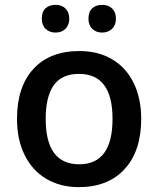

<svg xmlns="http://www.w3.org/2000/svg" viewBox="-20 -760 651 790"><path d="M208 -626Q234 -626 249.5 -641.5Q265 -657 265 -683Q265 -710 249.5 -725Q234 -740 208 -740Q183 -740 167.5 -726Q152 -712 152 -683Q152 -656 168 -641Q184 -626 208 -626ZM400 -626Q425 -626 441 -641.5Q457 -657 457 -683Q457 -710 441.5 -725Q426 -740 400 -740Q375 -740 359.5 -726Q344 -712 344 -683Q344 -656 360 -641Q376 -626 400 -626ZM307 -550Q185 -550 117.5 -476.5Q50 -403 50 -271Q50 -185 81 -123Q112 -59 170 -24.5Q228 10 304 10Q425 10 493 -64.5Q561 -139 561 -271Q561 -355 530 -418.5Q499 -482 441.5 -516Q384 -550 307 -550ZM305 -456Q443 -456 443 -271Q443 -84 306 -84Q168 -84 168 -271Q168 -362 201 -409Q234 -456 305 -456Z"/></svg>

Font: OpenSansMMV
Style: Semibold
Weight: 600
Designer: Steve Matteson
Foundry: Ascender Corporation
Version: Version 6.000